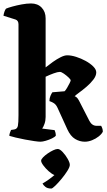

<svg xmlns="http://www.w3.org/2000/svg" viewBox="-43 -820 619 1111"><path d="M191 0Q180 0 155.5 -3.5Q131 -7 102 -12.5Q73 -18 48 -24Q23 -30 11 -34Q11 -42 14.5 -52Q18 -62 21 -68L40 -71Q57 -74 60.5 -92Q64 -110 64 -153V-679Q64 -701 47 -707L-23 -729Q-21 -743 -16.5 -754.5Q-12 -766 -8 -770Q3 -775 28 -782Q53 -789 82.5 -794.5Q112 -800 137 -800Q175 -800 198 -776Q221 -752 221 -714V-430Q241 -446 263.5 -462Q286 -478 308 -489Q330 -500 346 -500Q369 -500 397.5 -491Q426 -482 452.5 -467.5Q479 -453 496.5 -435.5Q514 -418 514 -401Q514 -381 497 -359Q480 -337 457 -317.5Q434 -298 414 -283.5Q394 -269 389 -263Q394 -262 400.5 -256.5Q407 -251 414 -238L474 -121Q489 -92 516 -92H542Q545 -88 548.5 -78.5Q552 -69 552 -58Q545 -44 528 -30.5Q511 -17 489.5 -8.5Q468 0 448 0Q418 0 391.5 -16Q365 -32 347 -71L290 -196Q281 -216 267 -224Q253 -232 243 -235Q243 -252 249 -265.5Q255 -279 260 -286L331 -292Q337 -298 345 -311.5Q353 -325 359.5 -338Q366 -351 366 -355Q366 -360 354 -371.5Q342 -383 327 -393.5Q312 -404 303 -404Q291 -404 267.5 -395.5Q244 -387 221 -376V-143Q221 -122 214.5 -103.5Q208 -85 201 -76L273 -67Q275 -63 277.5 -54Q280 -45 280 -35Q274 -27 257.5 -19Q241 -11 222 -5.5Q203 0 191 0ZM254 271Q232 271 220 261.5Q208 252 203 242Q222 231 239.5 218.5Q257 206 272 193Q257 187 239 171Q221 155 208 137.5Q195 120 195 110Q195 102 206 90.5Q217 79 233 68Q249 57 265 49.5Q281 42 291 42Q303 42 319.5 59.5Q336 77 348.5 99Q361 121 361 134Q361 146 347 168.5Q333 191 313.5 214.5Q294 238 277 254.5Q260 271 254 271Z"/></svg>

Font: Texturina 72pt Black
Style: Regular
Weight: 900
Designer: Guillermo Torres Carreño
Foundry: Omnibus-Type
Version: Version 1.002; ttfautohint (v1.8.3)